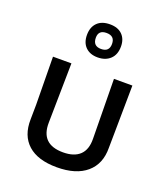

<svg xmlns="http://www.w3.org/2000/svg" viewBox="-138 -845 828 950"><g transform="rotate(20 276.0 -370.5)"><path d="M278 -748Q320 -748 343 -725Q366 -702 366 -663Q366 -620 341 -596.5Q316 -573 275 -573Q235 -573 211.5 -596Q188 -619 188 -660Q188 -701 211.5 -724.5Q235 -748 278 -748ZM276 -702Q234 -702 234 -662Q234 -618 277 -618Q320 -618 320 -660Q320 -702 276 -702ZM485 -501 482 -246 481 -172Q482 -87 427 -40Q372 7 271 7Q171 7 119 -39.5Q67 -86 69 -172L70 -249L67 -501H164L159 -187Q158 -130 187 -101.5Q216 -73 275 -73Q333 -73 363 -101.5Q393 -130 392 -187L388 -501Z"/></g></svg>

Font: Alegreya Sans SC Medium
Style: Regular
Weight: 500
Designer: Juan Pablo del Peral
Foundry: Huerta Tipografica
Version: Version 2.001;PS 002.001;hotconv 1.0.88;makeotf.lib2.5.64775